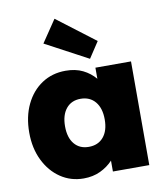

<svg xmlns="http://www.w3.org/2000/svg" viewBox="-89 -888 850 972"><g transform="rotate(-10 335.5 -402.0)"><path d="M263 9Q197 9 144.5 -26.5Q92 -62 61.5 -124.5Q31 -187 31 -267Q31 -349 61 -411.5Q91 -474 144 -509Q197 -544 266 -544Q317 -544 354.5 -525.5Q392 -507 418 -476V-533H601V0H414V-56Q387 -27 349 -9Q311 9 263 9ZM316 -144Q364 -144 391.5 -176.5Q419 -209 419 -267Q419 -325 391.5 -358Q364 -391 316 -391Q269 -391 242 -358Q215 -325 215 -267Q215 -209 242 -176.5Q269 -144 316 -144ZM399 -582 180 -699 257 -813 453 -664Z"/></g></svg>

Font: Lexend ExtraBold
Style: Regular
Weight: 800
Designer: Bonnie Shaver-Troup, Thomas Jockin
Foundry: Lexend
Version: Version 1.007; ttfautohint (v1.8.3)